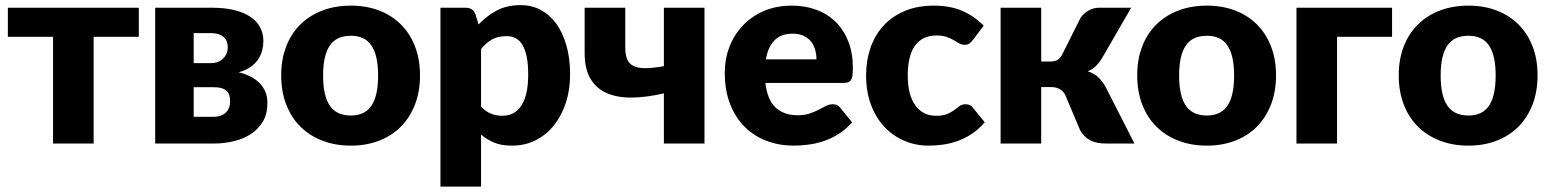

<svg xmlns="http://www.w3.org/2000/svg" viewBox="-20 -548 5916 733"><path d="M510 -407.5H337.5V0H182.5V-407.5H10V-518.5H510Z M795.5 -102Q824.5 -102 841.5 -117.8Q858.5 -133.5 858.5 -160.5Q858.5 -171.5 856.2 -181.5Q854 -191.5 847.2 -199Q840.5 -206.5 828 -210.8Q815.5 -215 795.5 -215H719.5V-102ZM719.5 -421.5V-307H785Q813.5 -307 831.5 -324.2Q849.5 -341.5 849.5 -368.5Q849.5 -378 846.5 -387.5Q843.5 -397 836 -404.5Q828.5 -412 816 -416.8Q803.5 -421.5 785 -421.5ZM789.5 -518.5Q839.5 -518.5 876.5 -509Q913.5 -499.5 937.8 -482.5Q962 -465.5 973.8 -442.2Q985.5 -419 985.5 -391.5Q985.5 -374.5 981.2 -356.8Q977 -339 966.5 -322.8Q956 -306.5 937.8 -293.2Q919.5 -280 891 -272Q914.5 -266.5 934.8 -256.5Q955 -246.5 969.8 -232Q984.5 -217.5 992.8 -198.2Q1001 -179 1001 -154.5Q1001 -113 983.5 -83.8Q966 -54.5 937.2 -36Q908.5 -17.5 871.8 -8.8Q835 0 796.5 0H572.5V-518.5Z M1319.5 -526.5Q1378.5 -526.5 1427 -508Q1475.5 -489.5 1510.2 -455Q1545 -420.5 1564.2 -371.2Q1583.5 -322 1583.5 -260.5Q1583.5 -198.5 1564.2 -148.8Q1545 -99 1510.2 -64.2Q1475.5 -29.5 1427 -10.8Q1378.5 8 1319.5 8Q1260 8 1211.2 -10.8Q1162.5 -29.5 1127.2 -64.2Q1092 -99 1072.8 -148.8Q1053.5 -198.5 1053.5 -260.5Q1053.5 -322 1072.8 -371.2Q1092 -420.5 1127.2 -455Q1162.5 -489.5 1211.2 -508Q1260 -526.5 1319.5 -526.5ZM1319.5 -107Q1373 -107 1398.2 -144.8Q1423.5 -182.5 1423.5 -259.5Q1423.5 -336.5 1398.2 -374Q1373 -411.5 1319.5 -411.5Q1264.5 -411.5 1239 -374Q1213.5 -336.5 1213.5 -259.5Q1213.5 -182.5 1239 -144.8Q1264.5 -107 1319.5 -107Z M1816.5 -141Q1834 -122 1854.5 -114Q1875 -106 1897.5 -106Q1919 -106 1937 -114.5Q1955 -123 1968.2 -141.8Q1981.5 -160.5 1989 -190.5Q1996.5 -220.5 1996.5 -263.5Q1996.5 -304.5 1990.5 -332.5Q1984.5 -360.5 1973.8 -377.8Q1963 -395 1948 -402.5Q1933 -410 1914.5 -410Q1880.5 -410 1858.5 -397.5Q1836.5 -385 1816.5 -361ZM1807 -454.5Q1837.5 -487 1876.2 -507.8Q1915 -528.5 1968.5 -528.5Q2009 -528.5 2043.5 -510.5Q2078 -492.5 2103 -458.5Q2128 -424.5 2142.2 -375.2Q2156.5 -326 2156.5 -263.5Q2156.5 -205 2140.2 -155.5Q2124 -106 2094.8 -69.5Q2065.5 -33 2024.8 -12.5Q1984 8 1934.5 8Q1894 8 1866.5 -3.5Q1839 -15 1816.5 -34.5V164.5H1661.5V-518.5H1757.5Q1786.5 -518.5 1795.5 -492.5Z M2669.5 -518.5V0H2514.5V-191.5Q2447.5 -176 2391.8 -175.5Q2336 -175 2296 -192.8Q2256 -210.5 2234 -247.8Q2212 -285 2212 -345.5V-518.5H2367V-368.5Q2367 -341.5 2373.5 -323.8Q2380 -306 2396.8 -297Q2413.5 -288 2442 -287.8Q2470.5 -287.5 2514.5 -295.5V-518.5Z M3097 -321.5Q3097 -340 3092.2 -357.5Q3087.5 -375 3076.8 -388.8Q3066 -402.5 3048.5 -411Q3031 -419.5 3006 -419.5Q2962 -419.5 2937 -394.2Q2912 -369 2904 -321.5ZM2902 -231.5Q2909.5 -166.5 2941.5 -137.2Q2973.5 -108 3024 -108Q3051 -108 3070.5 -114.5Q3090 -121 3105.2 -129Q3120.5 -137 3133.2 -143.5Q3146 -150 3160 -150Q3178.5 -150 3188 -136.5L3233 -81Q3209 -53.5 3181.2 -36.2Q3153.5 -19 3124.2 -9.2Q3095 0.5 3065.8 4.2Q3036.5 8 3010 8Q2955.5 8 2907.8 -9.8Q2860 -27.5 2824.2 -62.5Q2788.5 -97.5 2767.8 -149.5Q2747 -201.5 2747 -270.5Q2747 -322.5 2764.8 -369Q2782.5 -415.5 2815.8 -450.5Q2849 -485.5 2896.2 -506Q2943.5 -526.5 3003 -526.5Q3054.5 -526.5 3097.2 -510.5Q3140 -494.5 3170.8 -464Q3201.5 -433.5 3218.8 -389.2Q3236 -345 3236 -289Q3236 -271.5 3234.5 -260.5Q3233 -249.5 3229 -243Q3225 -236.5 3218.2 -234Q3211.5 -231.5 3201 -231.5Z M3694.5 -395.5Q3687.5 -387 3681 -382Q3674.5 -377 3662.5 -377Q3651 -377 3641.8 -382.5Q3632.5 -388 3621 -394.8Q3609.5 -401.5 3594 -407Q3578.5 -412.5 3555.5 -412.5Q3527 -412.5 3506.2 -402Q3485.5 -391.5 3472 -372Q3458.5 -352.5 3452 -324.2Q3445.5 -296 3445.5 -260.5Q3445.5 -186 3474.2 -146Q3503 -106 3553.5 -106Q3580.5 -106 3596.2 -112.8Q3612 -119.5 3623 -127.8Q3634 -136 3643.2 -143Q3652.5 -150 3666.5 -150Q3685 -150 3694.5 -136.5L3739.5 -81Q3715.5 -53.5 3689 -36.2Q3662.5 -19 3634.8 -9.2Q3607 0.5 3579 4.2Q3551 8 3524.5 8Q3477 8 3433.8 -10Q3390.5 -28 3357.8 -62.2Q3325 -96.5 3305.8 -146.5Q3286.5 -196.5 3286.5 -260.5Q3286.5 -316.5 3303.2 -365.2Q3320 -414 3352.8 -449.8Q3385.5 -485.5 3433.8 -506Q3482 -526.5 3545.5 -526.5Q3606.5 -526.5 3652.5 -507Q3698.5 -487.5 3735.5 -450Z M4105 -479.5Q4116.5 -497 4135.8 -507.8Q4155 -518.5 4176 -518.5H4298.5L4189.5 -330Q4177 -309 4164 -296Q4151 -283 4132.5 -276Q4158 -267.5 4174 -252Q4190 -236.5 4202.5 -213L4311 0H4204Q4183.5 0 4168.2 -3.2Q4153 -6.5 4141 -13Q4129 -19.5 4120 -29Q4111 -38.5 4103.5 -51L4048.5 -181.5Q4041 -199 4026.8 -207.2Q4012.5 -215.5 3994 -215.5H3955V0H3800V-518.5H3955V-313H3987Q4008 -313 4018.2 -319.8Q4028.5 -326.5 4036.5 -342.5Z M4587.5 -526.5Q4646.5 -526.5 4695 -508Q4743.5 -489.5 4778.2 -455Q4813 -420.5 4832.2 -371.2Q4851.5 -322 4851.5 -260.5Q4851.5 -198.5 4832.2 -148.8Q4813 -99 4778.2 -64.2Q4743.5 -29.5 4695 -10.8Q4646.5 8 4587.5 8Q4528 8 4479.2 -10.8Q4430.5 -29.5 4395.2 -64.2Q4360 -99 4340.8 -148.8Q4321.5 -198.5 4321.5 -260.5Q4321.5 -322 4340.8 -371.2Q4360 -420.5 4395.2 -455Q4430.5 -489.5 4479.2 -508Q4528 -526.5 4587.5 -526.5ZM4587.5 -107Q4641 -107 4666.2 -144.8Q4691.5 -182.5 4691.5 -259.5Q4691.5 -336.5 4666.2 -374Q4641 -411.5 4587.5 -411.5Q4532.5 -411.5 4507 -374Q4481.5 -336.5 4481.5 -259.5Q4481.5 -182.5 4507 -144.8Q4532.5 -107 4587.5 -107Z M5294.5 -407.5H5084.5V0H4929.5V-518.5H5294.5Z M5586 -526.5Q5645 -526.5 5693.5 -508Q5742 -489.5 5776.8 -455Q5811.5 -420.5 5830.8 -371.2Q5850 -322 5850 -260.5Q5850 -198.5 5830.8 -148.8Q5811.5 -99 5776.8 -64.2Q5742 -29.5 5693.5 -10.8Q5645 8 5586 8Q5526.5 8 5477.8 -10.8Q5429 -29.5 5393.8 -64.2Q5358.5 -99 5339.2 -148.8Q5320 -198.5 5320 -260.5Q5320 -322 5339.2 -371.2Q5358.5 -420.5 5393.8 -455Q5429 -489.5 5477.8 -508Q5526.5 -526.5 5586 -526.5ZM5586 -107Q5639.5 -107 5664.8 -144.8Q5690 -182.5 5690 -259.5Q5690 -336.5 5664.8 -374Q5639.5 -411.5 5586 -411.5Q5531 -411.5 5505.5 -374Q5480 -336.5 5480 -259.5Q5480 -182.5 5505.5 -144.8Q5531 -107 5586 -107Z"/></svg>

Font: Lato ExtraBold
Style: Regular
Weight: 800
Designer: Lukasz Dziedzic with Adam Twardoch and Botio Nikoltchev
Foundry: tyPoland Lukasz Dziedzic
Version: Version 2.015; 2015-08-06; http://www.latofonts.com/